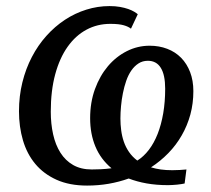

<svg xmlns="http://www.w3.org/2000/svg" viewBox="-20 -590 685 622"><path d="M41.5 -229.5Q41.5 -278.8 52.5 -323.2Q63.5 -367.7 83.3 -405.5Q103 -443.4 130.4 -473.9Q157.7 -504.4 190.4 -525.9Q223.1 -547.4 259.8 -558.8Q296.4 -570.3 335 -570.3Q353.5 -570.3 368.7 -567.6Q383.8 -564.9 395.5 -560.8Q407.2 -556.6 414.8 -552Q422.4 -547.4 426.3 -543.9L404.3 -497.1Q399.9 -500.5 394.3 -503.2Q388.7 -505.9 381.1 -508.1Q373.5 -510.3 362.8 -511.5Q352.1 -512.7 337.4 -512.7Q295.4 -512.7 260.3 -493.9Q225.1 -475.1 199.2 -438.7Q173.3 -402.3 158.9 -349.4Q144.5 -296.4 144.5 -228Q144.5 -189 152.1 -154.8Q159.7 -120.6 175.8 -95.2Q191.9 -69.8 217 -55.4Q242.2 -41 277.3 -41Q288.6 -41 305.9 -41.7Q323.2 -42.5 341.3 -44.9Q306.2 -74.2 289.1 -115.2Q272 -156.2 272 -207Q272 -258.3 287.6 -301.3Q303.2 -344.2 329.6 -375.5Q356 -406.7 390.9 -424.3Q425.8 -441.9 464.8 -441.9Q495.6 -441.9 521.7 -431.9Q547.9 -421.9 566.7 -402.8Q585.4 -383.8 595.9 -356.4Q606.4 -329.1 606.4 -294.9Q606.4 -254.9 596.7 -219Q586.9 -183.1 568.8 -151.6Q550.8 -120.1 525.4 -94Q500 -67.9 469.2 -47.9Q483.4 -43.5 500.5 -41Q517.6 -38.6 538.1 -38.6Q548.3 -38.6 562 -39.3Q575.7 -40 584 -41L578.1 4.4Q574.2 5.4 568.1 6.3Q562 7.3 554.4 8.1Q546.9 8.8 539.1 9.3Q531.2 9.8 524.4 9.8Q486.8 9.8 455.1 4.2Q423.3 -1.5 397 -11.7Q365.7 -0.5 331.8 5.4Q297.9 11.2 262.2 11.2Q205.1 11.2 163.3 -7.6Q121.6 -26.4 94.5 -58.8Q67.4 -91.3 54.4 -135.3Q41.5 -179.2 41.5 -229.5ZM370.1 -206.1Q370.1 -187 372.6 -168Q375 -148.9 381.1 -131.1Q387.2 -113.3 397.9 -97.7Q408.7 -82 424.8 -69.8Q445.3 -82.5 462.2 -104.5Q479 -126.5 490.7 -156.2Q502.4 -186 508.8 -223.1Q515.1 -260.3 515.1 -302.7Q515.1 -347.2 501 -370.1Q486.8 -393.1 459 -393.1Q441.9 -393.1 428.7 -384.5Q415.5 -376 405.5 -361.6Q395.5 -347.2 388.9 -328.1Q382.3 -309.1 378.2 -288.3Q374 -267.6 372.1 -246.3Q370.1 -225.1 370.1 -206.1Z"/></svg>

Font: Merriweather
Style: Italic
Weight: 400
Italic angle: -7°
Designer: Eben Sorkin ( eben@eyebytes.com )
Foundry: Eben Sorkin ( eben@eyebytes.com )
Version: Version 1.005; ttfautohint (v0.97) -l 13 -r 13 -G 200 -x 24 